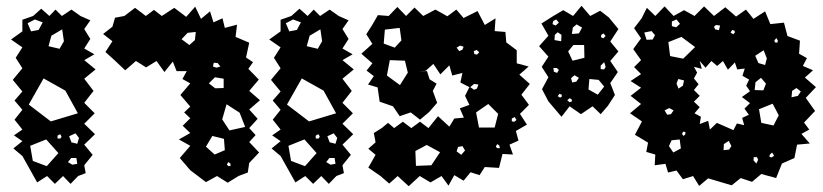

<svg xmlns="http://www.w3.org/2000/svg" viewBox="-20 -616 2832 661"><path d="M57 -79 26 -105 57 -130 28 -150 57 -170 30 -204 57 -238 30 -270 57 -301 24 -341 57 -381 34 -417 57 -453 18 -480 57 -508V-548L94 -561L122 -586L150 -561L171 -583L193 -561L226 -583L257 -561L291 -546L270 -516L291 -482L270 -449L305 -429L270 -409L309 -377L270 -345L302 -303L270 -262L306 -226L270 -190L307 -154L270 -118L299 -83L270 -47L275 -20L249 -10L223 17L197 -10L169 17L142 -10L108 12ZM127 -539 100 -549 75 -536 87 -508 113 -513ZM194 -515 157 -493 147 -457 185 -448 200 -474ZM205 -304 130 -346 79 -256 155 -198 248 -226ZM240 -157 218 -147 226 -126 246 -121 252 -141ZM187 -154 178 -149V-139H188L192 -146ZM181 -89 139 -136 84 -114 93 -62 141 -44ZM243 -72H225L214 -58L229 -49L246 -52Z M635 -30 599 -72 635 -114 596 -136 635 -158 609 -183 635 -209 614 -229 635 -249 601 -289 635 -329 608 -344 623 -371H588L575 -404L546 -368L519 -406L483 -384L448 -406L411 -374L375 -408L343 -437L367 -474L335 -499L367 -524L376 -555L408 -561L445 -589L482 -561L510 -582L537 -561L580 -589L621 -558L652 -593L672 -551L703 -577L715 -539L746 -553L754 -520L796 -531L791 -489L838 -469L827 -418L851 -402L835 -379L871 -342L838 -303L875 -271L838 -239L867 -207L838 -175L860 -151L838 -127L872 -91L838 -55L833 -22L801 -10L764 13L727 -10L689 11ZM654 -506 626 -503 605 -481 632 -461 651 -478ZM729 -399 716 -400 713 -387 725 -383 739 -387ZM750 -345 720 -350 699 -329 721 -312 750 -313ZM805 -228 760 -257 745 -205 770 -167 824 -179ZM751 -138 711 -148 689 -111 719 -84 754 -99ZM773 -53 766 -58 761 -50 766 -44 774 -45Z M946 -79 915 -105 946 -130 917 -150 946 -170 919 -204 946 -238 919 -270 946 -301 913 -341 946 -381 923 -417 946 -453 907 -480 946 -508V-548L983 -561L1011 -586L1039 -561L1060 -583L1082 -561L1115 -583L1146 -561L1180 -546L1159 -516L1180 -482L1159 -449L1194 -429L1159 -409L1198 -377L1159 -345L1191 -303L1159 -262L1195 -226L1159 -190L1196 -154L1159 -118L1188 -83L1159 -47L1164 -20L1138 -10L1112 17L1086 -10L1058 17L1031 -10L997 12ZM1016 -539 989 -549 964 -536 976 -508 1002 -513ZM1083 -515 1046 -493 1036 -457 1074 -448 1089 -474ZM1094 -304 1019 -346 968 -256 1044 -198 1137 -226ZM1129 -157 1107 -147 1115 -126 1135 -121 1141 -141ZM1076 -154 1067 -149V-139H1077L1081 -146ZM1070 -89 1028 -136 973 -114 982 -62 1030 -44ZM1132 -72H1114L1103 -58L1118 -49L1135 -52Z M1420 -371H1450L1459 -343L1483 -328L1470 -303L1485 -262L1457 -230L1426 -204L1394 -229L1356 -216L1333 -250L1287 -266L1280 -315L1247 -325L1267 -354L1242 -373L1262 -398L1224 -431L1262 -465L1241 -498L1262 -531L1281 -564L1318 -561L1348 -592L1378 -561L1407 -590L1437 -561L1479 -583L1520 -560L1551 -583L1576 -554L1624 -578L1649 -530L1686 -553L1683 -509L1720 -506L1723 -470L1759 -443V-398L1800 -387L1768 -359L1804 -327L1775 -290L1801 -255L1770 -224L1794 -187L1756 -165L1765 -132L1734 -118L1746 -84L1710 -86L1698 -38L1649 -41L1631 -13L1600 -23L1576 6L1544 -13L1524 23L1500 -10L1462 12L1425 -10L1387 25L1349 -10L1320 16L1290 -10L1248 -39L1273 -83L1248 -104L1273 -126L1267 -158L1294 -175L1316 -193L1337 -175L1367 -197L1396 -175L1426 -197L1455 -175L1488 -216L1527 -180L1544 -208L1577 -211L1563 -243L1596 -255L1581 -286L1596 -316L1565 -332L1572 -365L1537 -356L1527 -391L1496 -360L1472 -396L1445 -372ZM1356 -520 1305 -514 1301 -466 1339 -452 1362 -477ZM1576 -455 1564 -459 1552 -452 1561 -440 1572 -445ZM1621 -444 1611 -440 1613 -430 1622 -428 1630 -436ZM1374 -407 1322 -409 1312 -356 1357 -323 1384 -366ZM1627 -325 1612 -327 1599 -316 1612 -307 1622 -311ZM1695 -224 1661 -258 1619 -229 1629 -177H1683ZM1752 -213 1742 -208V-198L1751 -197L1758 -203ZM1699 -115 1692 -120 1687 -112 1691 -106H1701ZM1449 -117 1410 -96 1412 -45 1465 -47 1495 -92ZM1572 -113 1557 -110 1552 -95 1568 -83 1581 -98Z M1868 -267 1846 -309 1868 -350 1845 -386 1868 -421 1836 -457 1868 -493 1844 -535 1885 -561 1919 -581 1953 -561 1982 -596 2012 -561 2046 -579 2076 -556 2109 -516 2081 -473 2109 -439 2081 -406 2107 -368 2081 -330 2097 -289 2073 -252 2048 -223 2020 -250 1980 -223 1941 -250 1913 -214ZM1895 -549 1885 -544 1882 -533 1893 -528 1904 -538ZM1984 -521 1965 -532 1952 -521 1949 -499 1973 -501ZM1913 -496 1900 -505 1890 -496 1889 -478 1912 -474ZM2058 -501 2050 -496 2049 -488 2057 -484 2065 -492ZM1991 -461H1954L1936 -439L1951 -407L1992 -417ZM2065 -386 2060 -402 2048 -390V-378L2060 -377ZM1904 -375 1897 -382H1885L1887 -369L1898 -365ZM1973 -348 1958 -357 1946 -347 1950 -332 1964 -335ZM2041 -341 2009 -344 2006 -308 2038 -290 2060 -318ZM1914 -290 1906 -293 1900 -285 1908 -280 1914 -283ZM1948 -274 1941 -278 1933 -271 1941 -264 1949 -267Z M2418 -2 2387 24 2366 -10 2331 1 2309 -29 2280 -22 2271 -52 2234 -47 2236 -84 2205 -93 2211 -125 2166 -152 2190 -198 2149 -226 2187 -258 2151 -286 2187 -314 2151 -337 2187 -361 2163 -385 2187 -409 2160 -447 2187 -484 2163 -519 2189 -553 2207 -589 2236 -561 2268 -594 2299 -561 2335 -581 2371 -561 2404 -594 2438 -561 2477 -591 2514 -559 2548 -583 2574 -551 2614 -577 2632 -533 2679 -538 2691 -492 2734 -476 2731 -431 2758 -416 2744 -389 2779 -374 2751 -349 2789 -316 2754 -279 2786 -234 2748 -194 2766 -170 2739 -155 2768 -122 2724 -118 2715 -72 2672 -53 2652 -3 2601 -17 2569 10 2530 -3 2499 22ZM2309 -549 2293 -542V-526L2308 -522L2321 -534ZM2459 -528 2445 -530 2438 -524 2442 -515 2455 -512ZM2509 -510 2501 -513 2495 -504 2504 -498 2510 -504ZM2235 -495 2223 -509 2198 -504 2206 -479 2227 -480ZM2373 -454 2326 -489 2281 -471 2287 -423 2332 -414ZM2653 -485 2646 -477 2648 -470 2656 -469 2658 -476ZM2620 -415 2609 -443 2580 -424 2591 -399 2614 -392ZM2505 -168 2517 -191 2542 -185 2535 -210 2558 -221 2543 -242 2562 -261 2534 -282 2562 -302 2549 -321 2559 -342 2536 -355 2544 -380 2518 -377 2510 -401 2486 -376 2469 -406 2449 -389 2429 -406 2409 -383 2389 -406 2396 -379 2369 -386 2380 -366 2369 -346 2385 -326 2369 -306 2389 -286 2369 -266 2389 -247 2371 -226 2393 -214 2389 -189 2418 -200 2424 -170 2448 -193ZM2600 -348 2581 -333 2578 -306 2608 -305 2617 -328ZM2335 -339 2315 -344 2309 -328 2316 -311 2331 -321ZM2722 -313 2707 -303 2705 -281 2727 -286 2737 -301ZM2661 -219 2640 -259 2593 -240 2601 -193 2643 -184ZM2299 -236 2284 -244 2268 -236 2277 -221 2290 -223ZM2340 -161 2332 -163 2328 -155 2333 -148 2339 -153ZM2320 -136 2292 -133 2283 -113 2298 -91 2324 -105ZM2489 -131 2472 -120 2471 -99 2490 -101 2498 -113ZM2638 -91 2630 -83 2629 -76 2637 -74 2645 -80ZM2586 -75H2575L2574 -64L2584 -53L2590 -66Z"/></svg>

Font: Rubik Gemstones
Style: Regular
Weight: 400
Designer: Hubert and Fischer, NaN
Foundry: Hubert and Fischer, NaN
Version: Version 2.200